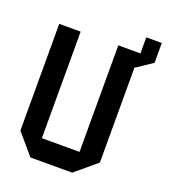

<svg xmlns="http://www.w3.org/2000/svg" viewBox="-145 -907 890 1011"><g transform="rotate(20 300.0 -401.5)"><path d="M376 0V-713H496V-100L377 0ZM143 0 45 -115V-116H376V0ZM45 -116V-713H165V-116ZM500 -634V-803H587V-692L501 -634ZM466 -634 376 -712V-713H500V-634Z"/></g></svg>

Font: Foldit Medium
Style: Regular
Weight: 500
Version: Version 1.003